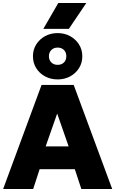

<svg xmlns="http://www.w3.org/2000/svg" viewBox="-20 -1271 776 1291"><path d="M1 0 259.5 -700H475.5L734.5 0H527L483 -133.5H246.5L203 0ZM287 -286.5H441.5L364.5 -507.5ZM367.5 -737Q321 -737 283.2 -757.2Q245.5 -777.5 223.5 -812.8Q201.5 -848 201.5 -893Q201.5 -937 223.5 -972.2Q245.5 -1007.5 283.2 -1028Q321 -1048.5 367.5 -1048.5Q414 -1048.5 451.5 -1028Q489 -1007.5 511.2 -972.2Q533.5 -937 533.5 -893Q533.5 -848 511.2 -812.8Q489 -777.5 451.5 -757.2Q414 -737 367.5 -737ZM367.5 -835Q394 -835 410 -851Q426 -867 426 -893Q426 -918.5 410 -934.8Q394 -951 367.5 -951Q341.5 -951 325.2 -934.8Q309 -918.5 309 -893Q309 -867 325.2 -851Q341.5 -835 367.5 -835ZM271.5 -1077 372 -1251H560.5L443 -1077Z"/></svg>

Font: Geologica Roman ExtraBold
Style: Regular
Weight: 800
Designer: Sindre Bremnes, Frode Helland
Foundry: Monokrom Skriftforlag AS
Version: Version 1.010;gftools[0.9.28]